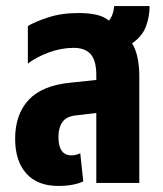

<svg xmlns="http://www.w3.org/2000/svg" viewBox="-20 -604 538 634"><path d="M172 10Q104 10 67 -31Q30 -72 30 -146Q30 -226 74.5 -274Q119 -322 213 -331L298 -340V-356Q298 -404 279.5 -425Q261 -446 223 -446Q182 -446 140.5 -430.5Q99 -415 72 -394V-518Q95 -532 139 -546.5Q183 -561 240 -561Q269 -561 295 -556Q321 -551 340 -536Q355 -555 357 -584H474Q474 -548 461.5 -515.5Q449 -483 416 -461Q440 -423 440 -350V0H298V-231L231 -223Q200 -220 186.5 -201.5Q173 -183 173 -152Q173 -91 216 -91Q224 -91 231.5 -93Q239 -95 245 -98L255 -5Q223 10 172 10Z"/></svg>

Font: Noto Sans Thai ExtCond ExtBd
Style: Regular
Weight: 800
Width: 2
Designer: Monotype Design Team
Foundry: Monotype Imaging Inc.
Version: Version 2.002; ttfautohint (v1.8.4.7-5d5b)